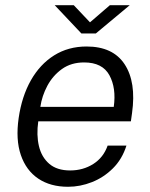

<svg xmlns="http://www.w3.org/2000/svg" viewBox="-20 -705 576 735"><path d="M240.5 10Q173 10 126.5 -21.2Q80 -52.5 59.8 -111.5Q39.5 -170.5 51.5 -253.5Q63.5 -336 98.2 -397.5Q133 -459 187.2 -493Q241.5 -527 311.5 -527Q412.5 -527 457.2 -458.8Q502 -390.5 485.5 -272.5L481 -240.5H126.5Q119 -188.5 129 -146Q139 -103.5 168.5 -78Q198 -52.5 248.5 -52.5Q298 -52.5 337 -77.2Q376 -102 392 -147.5H464Q447.5 -95.5 412.2 -60.5Q377 -25.5 332 -7.8Q287 10 240.5 10ZM134.5 -296H415.5Q425.5 -368 398.8 -417Q372 -466 302 -466Q252.5 -466 217.2 -440.8Q182 -415.5 161.2 -376.5Q140.5 -337.5 134.5 -296ZM291.5 -577 189.5 -685H262.5L324.5 -619.5L400.5 -685H476.5L347 -577Z"/></svg>

Font: Public Sans Light
Style: Italic
Weight: 300
Italic angle: -8°
Designer: The Public Sans project authors (U.S. Web Design System). Libre Franklin designed by Pablo Impallari and Rodrigo Fuenzal
Version: Version 1.007; ttfautohint (v1.8.1) -l 8 -r 50 -G 200 -x 14 